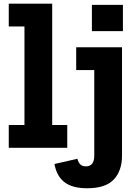

<svg xmlns="http://www.w3.org/2000/svg" viewBox="-20 -810 762 1052"><path d="M266 -125H348.5V0H28V-125H114V-665H28V-790H266ZM397.5 -551H648.5V43Q648.5 125.5 603.5 173.5Q558.5 221.5 457.5 221.5Q376 221.5 333 188Q290 154.5 278.5 88.5L404 60Q409.5 80.5 420.2 91Q431 101.5 450.5 101.5Q473.5 101.5 485 86.8Q496.5 72 496.5 43V-426H397.5ZM483.5 -783.5H653.5V-639.5H483.5Z"/></svg>

Font: Hepta Slab ExtraLight
Style: Bold
Weight: 700
Version: Version 1.102